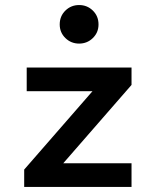

<svg xmlns="http://www.w3.org/2000/svg" viewBox="-20 -742 620 762"><path d="M76 0V-69L347 -380H86V-474H502V-405L231 -94H502V0ZM294 -569Q262 -569 239.5 -591Q217 -613 217 -645Q217 -678 239.5 -700Q262 -722 294 -722Q326 -722 348.5 -700Q371 -678 371 -645Q371 -613 348.5 -591Q326 -569 294 -569Z"/></svg>

Font: Sometype Mono SemiBold
Style: Regular
Weight: 600
Designer: Ryoichi Tsunekawa
Foundry: Dharma Type
Version: Version 1.001